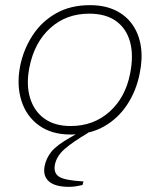

<svg xmlns="http://www.w3.org/2000/svg" viewBox="-20 -516 620 745"><path d="M254 6Q180 6 131 -29.5Q82 -65 63 -125.5Q44 -186 58 -259Q71 -324 106 -378Q141 -432 197 -464Q253 -496 329 -496Q385 -496 426.5 -476.5Q468 -457 493.5 -421Q519 -385 526.5 -336.5Q534 -288 522 -231Q509 -164 473.5 -110Q438 -56 383 -25Q328 6 254 6ZM254 -27Q343 -27 405 -82.5Q467 -138 485 -231Q499 -302 484.5 -354Q470 -406 430 -434.5Q390 -463 326 -463Q237 -463 175 -407Q113 -351 94 -254Q81 -188 96.5 -136.5Q112 -85 152 -56Q192 -27 254 -27ZM248 209Q194 209 170 188Q146 167 153 129Q159 98 179.5 72.5Q200 47 255 16L289 -3L321 -2V0Q262 35 231 62Q200 89 193 123Q187 155 209 169.5Q231 184 304 188L300 202Q287 205 274 207Q261 209 248 209Z"/></svg>

Font: REM Thin
Style: Italic
Weight: 250
Italic angle: -11°
Designer: Octavio Pardo
Foundry: Ashler Design
Version: Version 1.005;gftools[0.9.28]